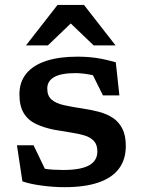

<svg xmlns="http://www.w3.org/2000/svg" viewBox="-20 -747 576 776"><path d="M292.5 -518Q333 -518 369.2 -512.8Q405.5 -507.5 448 -495L462.5 -361.5H396L335 -484.5L410 -427.5Q376.5 -439.5 343.5 -445.5Q310.5 -451.5 285 -451.5Q227 -451.5 199 -435.5Q171 -419.5 171 -389Q171 -359.5 188.8 -344.2Q206.5 -329 239.2 -321.8Q272 -314.5 316.5 -308Q350 -303 380.8 -294.8Q411.5 -286.5 435.8 -270.8Q460 -255 474.2 -227.5Q488.5 -200 488.5 -157Q488.5 -103 461.2 -66Q434 -29 379 -9.8Q324 9.5 240.5 9.5Q197 9.5 149.5 3.2Q102 -3 70.5 -14L48.5 -160H115.5L182.5 -21L116 -75Q133.5 -69.5 153.8 -66Q174 -62.5 194.8 -61.2Q215.5 -60 234.5 -60Q307 -60 340.2 -78.8Q373.5 -97.5 373.5 -135Q373.5 -162.5 359.2 -177.5Q345 -192.5 320.8 -199.8Q296.5 -207 265.8 -211.5Q235 -216 202 -222Q158 -230.5 125.8 -245.8Q93.5 -261 76 -289.8Q58.5 -318.5 58.5 -366Q58.5 -415.5 86.2 -449.5Q114 -483.5 166.5 -500.8Q219 -518 292.5 -518ZM85 -563.5 212.5 -727H319.5L447 -563.5H358.5L250.5 -667H281.5L173.5 -563.5Z"/></svg>

Font: Newsreader 7pt Medium
Style: Regular
Weight: 500
Designer: Hugues Gentile
Foundry: Production Type
Version: Version 1.003